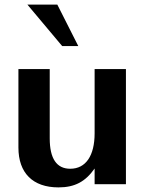

<svg xmlns="http://www.w3.org/2000/svg" viewBox="-20 -800 626 834"><path d="M527 -500H391V-221C391 -124 353 -67 285 -67C226 -67 196 -111 196 -199V-500H60V-159C60 -49 122 14 234 14C305 14 351 -11 391 -68V0H527ZM320 -600 229 -780H99L250 -600Z"/></svg>

Font: Perun
Style: Bold
Weight: 700
Foundry: Copyright (c) Stefan Peev, Context Ltd, 2016
Version: Version 1.089